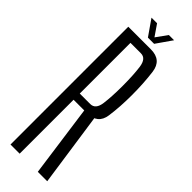

<svg xmlns="http://www.w3.org/2000/svg" viewBox="-263 -773 778 778"><g transform="rotate(45 126.0 -384.0)"><path d="M20 0H72.5V-309H149.5Q210.5 -309 218.5 -365.5Q226.5 -422 226.5 -489Q226.5 -557 218.8 -616Q211 -675 149.5 -675H20ZM176.5 0H230.5L183 -328L132.5 -317.5ZM72.5 -344.5V-635H132.5Q162 -635 167.8 -592.8Q173.5 -550.5 173.5 -489Q173.5 -428.5 168 -386.5Q162.5 -344.5 132.5 -344.5ZM107.5 -700H143L190 -767.5H160L125.5 -719.5L92.5 -767.5H60.5Z"/></g></svg>

Font: Anybody ExtraCondensed Light
Style: Regular
Weight: 300
Width: 2
Version: Version 1.113;gftools[0.9.25]